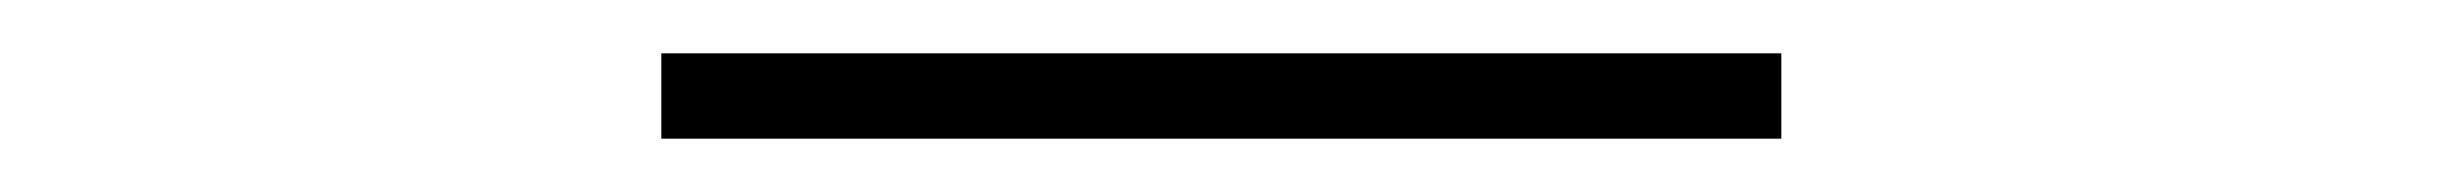

<svg xmlns="http://www.w3.org/2000/svg" viewBox="-20 -340 915 72"><path d="M228 -288V-320H648V-288Z"/></svg>

Font: Trispace SemiExpanded Thin
Style: Regular
Weight: 100
Width: 6
Designer: Tyler Finck
Foundry: Etcetera Type Company
Version: Version 1.210; ttfautohint (v1.8.3)